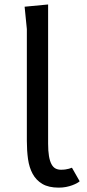

<svg xmlns="http://www.w3.org/2000/svg" viewBox="-20 -830 390 858"><path d="M195 -188Q195 -155 198.8 -132.8Q202.5 -110.5 209.8 -96.8Q217 -83 227.8 -77.2Q238.5 -71.5 252.5 -71.5Q263.5 -71.5 272.5 -72.8Q281.5 -74 288 -76Q295.5 -78 301.5 -80.5L336 -20Q332 -16 323.2 -11.2Q314.5 -6.5 302.5 -2Q290.5 2.5 275.2 5.5Q260 8.5 242.5 8.5Q197.5 8.5 169.5 -8Q141.5 -24.5 126 -53Q110.5 -81.5 105.2 -119.2Q100 -157 100 -200V-700L90 -800L195 -810Z"/></svg>

Font: B612
Style: Regular
Weight: 400
Designer: Nicolas Chauveau, Thomas Paillot, Jonathan Favre-Lamarine, Jean-Luc Vinot
Foundry: AIRBUS
Version: Version 1.008